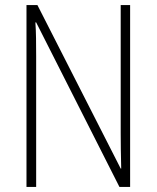

<svg xmlns="http://www.w3.org/2000/svg" viewBox="-20 -734 615 754"><path d="M491 0H449L122 -646H119Q121 -616 121.5 -584.5Q122 -553 122 -512V0H84V-714H127L454 -72H456Q455 -108 454.5 -146Q454 -184 454 -211V-714H491Z"/></svg>

Font: Noto Sans Lao Looped Condensed ExtraLight
Style: Regular
Weight: 200
Width: 3
Designer: Mark Frömberg, Ben Mitchell
Foundry: The Fontpad Ltd
Version: Version 1.002; ttfautohint (v1.8.4.7-5d5b)